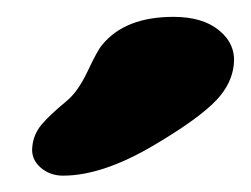

<svg xmlns="http://www.w3.org/2000/svg" viewBox="-20 -732 299 229"><path d="M164.1 -559.1Q102.5 -522.5 55.2 -522.5Q39.1 -522.5 27.8 -532.7Q16.6 -543 18.6 -557.6Q20 -571.8 29.5 -583.3Q39.1 -594.7 58.6 -610.8Q72.8 -622.1 84.5 -647Q96.2 -671.9 101.6 -678.2Q128.9 -711.9 187 -711.9Q222.2 -711.9 241.9 -695.3Q261.7 -678.7 258.8 -654.3Q256.3 -632.3 238.8 -613.3Q217.8 -590.8 164.1 -559.1Z"/></svg>

Font: Cooper* Black
Style: Italic
Weight: 900
Italic angle: -7°
Designer: Owen Earl
Foundry: indestructible type*
Version: Version 0.001